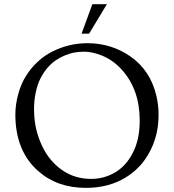

<svg xmlns="http://www.w3.org/2000/svg" viewBox="-20 -889 838 925"><path d="M373 -726.8 425 -868.9H495.1L409.2 -726.8ZM54 -337.2Q54 -384.5 67.6 -434.9Q81.3 -485.4 105.5 -523.7Q129.6 -562 162.5 -592.3Q195.3 -622.6 234.1 -641.6Q313.5 -680.9 400.9 -680.9Q516.4 -680.9 608.2 -617.2Q705.3 -549.6 733.9 -425.3Q743.9 -381.6 743.9 -338.5Q743.9 -295.4 736.9 -258.9Q730 -222.4 715.5 -187.7Q700.9 -153.1 679.9 -122.6Q658.9 -92 629.8 -66.5Q600.6 -41 565.4 -22.7Q491.2 16.1 393.1 16.1Q256.1 16.1 164.3 -64.7Q54 -161.6 54 -337.2ZM286.6 -64.7Q344.5 -27.1 419.9 -27.1Q480.7 -27.1 533.7 -57.9Q586.4 -88.4 619.1 -151.1Q653.1 -215.6 653.1 -308.1Q653.1 -457.5 566.9 -553.2Q517.3 -608.6 447 -629.9Q413.8 -639.9 386.6 -639.9Q359.4 -639.9 338.1 -636Q316.9 -632.1 293.5 -622.4Q270 -612.8 248.8 -598.5Q227.5 -584.2 208.3 -561.6Q189 -539.1 174.8 -511Q160.6 -482.9 152.3 -444.1Q144 -405.3 144 -365.2Q144 -325.2 149.8 -290.6Q155.5 -256.1 167.4 -223.3Q179.2 -190.4 195.9 -161Q212.6 -131.6 235.8 -107.1Q259 -82.5 286.6 -64.7Z"/></svg>

Font: Linden Hill
Style: Regular
Weight: 400
Version: Version 1.202